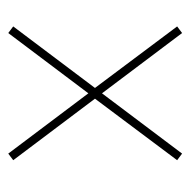

<svg xmlns="http://www.w3.org/2000/svg" viewBox="-18 -596 461 465"><g transform="rotate(-90 212.5 -363.5)"><path d="M73 -153 57 -165 206 -364 57 -562 73 -574 219 -380 365 -574 381 -562 232 -364 381 -165 365 -153 219 -347Z"/></g></svg>

Font: Noto Serif Display ExtraCondensed SemiBold
Style: Regular
Weight: 600
Width: 2
Designer: Monotype Design Team
Foundry: Monotype Imaging Inc.
Version: Version 2.009